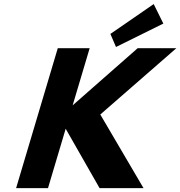

<svg xmlns="http://www.w3.org/2000/svg" viewBox="-20 -944 904 962"><path d="M533.1 -774 561.2 -708.6 798.4 -825.9 750.1 -923.6ZM699.1 -1.4 482.5 -370.3 863.7 -702.6H669.9L344 -416.2L429.3 -702.6H269.5L60.7 -1.4H220.5L309.1 -298.9L478.9 -1.4Z"/></svg>

Font: Hussar
Style: BdOblThree
Weight: 700
Foundry: Cannot Into Space Fonts
Version: Version 2.00